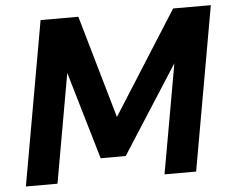

<svg xmlns="http://www.w3.org/2000/svg" viewBox="-50 -759 980 817"><g transform="rotate(-5 439.5 -350.0)"><path d="M28.1 0 152.1 -700H313.4L439.8 -260.9L718.2 -700H879.3L755.3 0H620.3L703.3 -467.5L462.5 -92H355.5L245.6 -465.9L163.1 0Z"/></g></svg>

Font: DM Sans 9pt
Style: Italic
Weight: 400
Italic angle: -10°
Designer: Colophon Foundry, Jonny Pinhorn
Foundry: Colophon Foundry
Version: Version 4.004